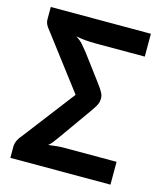

<svg xmlns="http://www.w3.org/2000/svg" viewBox="-100 -722 671 797"><g transform="rotate(15 235.0 -324.0)"><path d="M319.3 -335.4Q319.3 -329.1 318.1 -322.8Q316.9 -316.4 313.5 -308.8Q310.1 -301.3 303.7 -291.7Q297.4 -282.2 288.1 -269L192.9 -134.8Q180.2 -117.2 172.6 -107.7Q165 -98.1 157.2 -92.3Q197.3 -98.1 225.1 -98.1H449.7V0H19.5V-47.9Q19.5 -62 26.1 -75.7Q32.7 -89.4 42.5 -99.6L213.4 -322.8L34.2 -558.6Q27.8 -565.9 23.7 -575.2Q19.5 -584.5 19.5 -594.2V-648.4H449.7V-550.3H240.2Q213.9 -550.3 193.6 -552.2Q173.3 -554.2 153.3 -558.1Q171.4 -546.9 182.9 -533.9Q194.3 -521 207.5 -504.4L288.6 -396Q298.3 -383.3 304.2 -374.3Q310.1 -365.2 313.5 -358.4Q316.9 -351.6 318.1 -346.2Q319.3 -340.8 319.3 -335.4Z"/></g></svg>

Font: Carlito
Style: Bold
Weight: 700
Designer: Lukasz Dziedzic
Foundry: tyPoland Lukasz Dziedzic
Version: Version 1.104